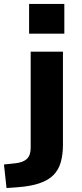

<svg xmlns="http://www.w3.org/2000/svg" viewBox="-73 -757 416 970"><path d="M74 -587V-737H252V-587ZM-40 193 -53 74 4 68Q43 64 62.5 46Q82 28 82 -10V-496H245V-26Q245 24 234 62.5Q223 101 197.5 127Q172 153 127.5 168.5Q83 184 16 189Z"/></svg>

Font: Nunito Sans 10pt SemiExpanded ExtraBold
Style: Regular
Weight: 800
Width: 6
Designer: Vernon Adams
Foundry: Vernon Adams
Version: Version 3.101;gftools[0.9.27]